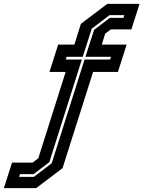

<svg xmlns="http://www.w3.org/2000/svg" viewBox="-111 -770 740 990"><path d="M-91 200 -49 68.5H57L86.5 46L227.5 -399H144L189 -540H272.5L306 -647L442 -750H608.5L566.5 -618.5H460.5L431 -596L414 -540H542L497 -399H369L211.5 97L75.5 200ZM-12.5 142H63.5L155.5 72L325 -463H457L461.5 -477H329.5L374 -616L455.5 -678H525.5L530 -692H454L362 -622L315.5 -477H232.5L228 -463H311L143.5 66L62 128H-8Z"/></svg>

Font: Tourney Condensed Regular
Style: Bold Italic
Weight: 700
Width: 3
Italic angle: -12°
Designer: Tyler Finck
Foundry: Etcetera Type Co
Version: Version 1.010; ttfautohint (v1.8.3)